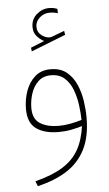

<svg xmlns="http://www.w3.org/2000/svg" viewBox="-58 -638 531 932"><g transform="rotate(-5 207.5 -172.0)"><path d="M179.7 -442.4Q160.2 -452.1 144.8 -470Q129.4 -487.8 129.4 -514.6Q129.4 -552.7 156.7 -576.2Q184.1 -599.6 216.3 -599.6Q229 -599.6 236.8 -598.1Q244.6 -596.7 257.3 -592.3L257.8 -570.8Q239.3 -577.1 218.3 -577.1Q190.4 -577.1 169.4 -558.6Q148.4 -540 148.4 -514.2Q148.4 -487.3 170.2 -471.4Q191.9 -455.6 211.4 -458Q217.8 -458.5 225.1 -461.9L280.8 -482.9L283.7 -463.4L115.7 -397.5L113.3 -415.5ZM352.5 -54.2Q352.5 38.6 320.8 100.8Q289.1 163.1 229.7 200.4Q170.4 237.8 87.9 256.8L78.1 232.4Q161.6 210.9 212.6 179.2Q263.7 147.5 290.5 100.3Q317.4 53.2 326.7 -15.1Q301.3 -7.3 272.5 -1.7Q243.7 3.9 211.9 3.9Q144 3.9 103.5 -24.4Q63 -52.7 63 -120.6Q63 -166.5 77.6 -208.3Q92.3 -250 122.3 -276.6Q152.3 -303.2 198.2 -303.2Q246.1 -303.2 276.1 -279.1Q306.2 -254.9 323 -216.8Q339.8 -178.7 346.2 -135.5Q352.5 -92.3 352.5 -54.2ZM214.4 -25.9Q243.2 -25.9 272.2 -31.5Q301.3 -37.1 327.1 -44.9Q326.7 -77.6 321.5 -116.9Q316.4 -156.2 303 -192.1Q289.6 -228 264.2 -251Q238.8 -273.9 197.8 -273.9Q159.2 -273.9 135.3 -250.7Q111.3 -227.5 100.3 -192.9Q89.4 -158.2 89.4 -123.5Q89.4 -69.3 124.8 -47.6Q160.2 -25.9 214.4 -25.9Z"/></g></svg>

Font: Vazirmatn RD Thin
Style: Regular
Weight: 100
Designer: Saber Rastikerdar
Foundry: Saber Rastikerdar
Version: Version 32.102